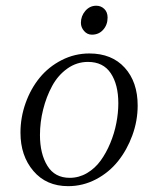

<svg xmlns="http://www.w3.org/2000/svg" viewBox="-20 -637 523 664"><path d="M50.8 -178.2Q50.8 -231 68.6 -280.8Q86.4 -330.6 117.4 -368.4Q148.4 -406.2 193.4 -429.2Q238.3 -452.1 289.1 -452.1Q366.7 -452.1 411.4 -402.8Q456.1 -353.5 456.1 -272Q456.1 -219.2 437.7 -168.9Q419.4 -118.7 388.2 -79.6Q356.9 -40.5 311.8 -16.8Q266.6 6.8 215.8 6.8Q140.1 6.8 95.5 -45.7Q50.8 -98.1 50.8 -178.2ZM118.2 -169.9Q118.2 -105.5 143.8 -63.7Q169.4 -22 221.2 -22Q252.9 -22 280.8 -38.3Q308.6 -54.7 327.9 -81.3Q347.2 -107.9 361.3 -141.8Q375.5 -175.8 382.3 -211.2Q389.2 -246.6 389.2 -279.8Q389.2 -344.7 363 -383.8Q336.9 -422.9 284.2 -422.9Q245.1 -422.9 212.6 -399.7Q180.2 -376.5 160.2 -339.4Q140.1 -302.2 129.2 -258.3Q118.2 -214.4 118.2 -169.9ZM259.8 -558.1Q259.8 -581.5 275.1 -599.4Q290.5 -617.2 313 -617.2Q329.1 -617.2 340.6 -606.2Q352.1 -595.2 352.1 -576.2Q352.1 -551.3 336.9 -534.2Q321.8 -517.1 297.9 -517.1Q281.7 -517.1 270.8 -529.8Q259.8 -542.5 259.8 -558.1Z"/></svg>

Font: Dihjauti S
Style: Italic
Weight: 400
Italic angle: -9°
Designer: T. Christopher White
Version: Version 3.0.0